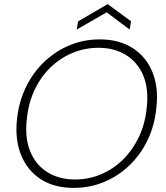

<svg xmlns="http://www.w3.org/2000/svg" viewBox="-20 -904 811 936"><path d="M339 12Q244 12 178.5 -30.5Q113 -73 82.5 -149Q52 -225 63 -324Q72 -408 106 -478.5Q140 -549 194.5 -601.5Q249 -654 318.5 -683Q388 -712 466 -712Q561 -712 627 -669.5Q693 -627 723.5 -551.5Q754 -476 742 -377Q734 -293 700 -222Q666 -151 611.5 -98.5Q557 -46 487.5 -17Q418 12 339 12ZM345 -29Q411 -29 470.5 -53.5Q530 -78 577.5 -124Q625 -170 656 -234Q687 -298 695 -376Q706 -470 678.5 -535.5Q651 -601 594 -636Q537 -671 460 -671Q394 -671 334.5 -646.5Q275 -622 227.5 -576.5Q180 -531 149.5 -467.5Q119 -404 111 -325Q100 -232 127.5 -165.5Q155 -99 212 -64Q269 -29 345 -29ZM354 -760 361 -800 505 -884 619 -800 612 -760 500 -844Z"/></svg>

Font: DM Sans 16pt ExtraLight
Style: Italic
Weight: 250
Italic angle: -10°
Version: Version 4.004;gftools[0.9.30]